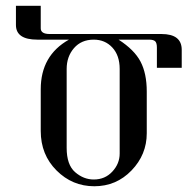

<svg xmlns="http://www.w3.org/2000/svg" viewBox="-20 -649 673 665"><path d="M609.4 -414.1H523.4V-484.4Q523.4 -500 517.6 -505.9Q511.7 -511.7 496.1 -511.7H390.6Q445.3 -476.6 466.8 -435.5Q488.3 -394.5 488.3 -332V-187.5Q488.3 -113.3 435.5 -58.6Q382.8 -3.9 306.6 -3.9Q230.5 -3.9 175.8 -58.6Q121.1 -113.3 121.1 -195.3V-339.8Q121.1 -457 218.8 -511.7H109.4Q35.2 -511.7 35.2 -562.5V-628.9H121.1V-550.8Q121.1 -531.2 152.3 -531.2H539.1Q574.2 -531.2 591.8 -517.6Q609.4 -503.9 609.4 -476.6ZM394.5 -117.2V-410.2Q394.5 -457 369.1 -484.4Q343.8 -511.7 304.7 -511.7Q261.7 -511.7 236.3 -482.4Q210.9 -453.1 210.9 -410.2V-136.7Q210.9 -78.1 240.2 -52.7Q269.5 -27.3 304.7 -27.3Q343.8 -27.3 369.1 -54.7Q394.5 -82 394.5 -117.2Z"/></svg>

Font: 和音 by 宁静之雨，公众号njzyshare
Style: Regular
Weight: 400
Designer: Steve Matteson
Foundry: Ascender Corporation
Version: Version 6.00;June 8, 2018;FontCreator 11.0.0.2388 32-bit